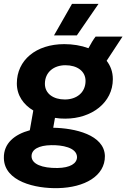

<svg xmlns="http://www.w3.org/2000/svg" viewBox="-38 -760 653 992"><path d="M299 -147C436 -147 545 -230 545 -351C545 -389 533 -420 513 -446L595 -571H456C445 -557 431 -534 419 -511C381 -525 338 -532 294 -532C148 -532 49 -449 49 -329C49 -266 84 -219 134 -189L116 -87C38 -66 -20 -20 -18 57C-16 178 145 215 262 212C398 209 505 150 504 46C501 -64 348 -98 237 -100L246 -151C264 -148 281 -147 299 -147ZM259 108C180 109 125 88 125 47C125 12 162 -9 227 -10C281 -11 358 1 360 51C360 85 324 107 259 108ZM297 -246C238 -246 194 -276 194 -327C194 -388 241 -423 300 -423C361 -423 404 -392 404 -342C404 -282 358 -246 297 -246ZM359 -577 471 -740H334L241 -577Z"/></svg>

Font: Fixel Display 20240404
Style: Bold Italic
Weight: 700
Italic angle: -10°
Designer: AlfaBravo + MacPaw
Foundry: Kyrylo Tkachov, Marchela Mozhyna, Serhii Makarenko, Maria Weinstein, Zakhar Kryvoshyya
Version: Version 1.211;Glyphs 3.2 (3225)